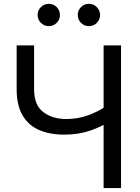

<svg xmlns="http://www.w3.org/2000/svg" viewBox="-20 -959 713 979"><path d="M307.6 -272.5Q232.4 -272.5 177.7 -296.9Q123 -321.3 94 -372.6Q64.9 -423.8 64.9 -503.9V-727.5H153.8V-503.9Q153.8 -423.3 200.4 -387.7Q247.1 -352.1 317.9 -352.1Q378.9 -352.1 433.3 -372.6Q487.8 -393.1 535.6 -427.7V-337.4Q489.3 -309.1 433.1 -290.8Q377 -272.5 307.6 -272.5ZM508.3 0V-727.5H597.2V0ZM433.6 -825.7Q409.7 -825.7 393.1 -842.3Q376.5 -858.9 376.5 -882.3Q376.5 -906.2 393.1 -922.9Q409.7 -939.5 433.6 -939.5Q457 -939.5 473.6 -922.9Q490.2 -906.2 490.2 -882.3Q490.2 -858.9 473.6 -842.3Q457 -825.7 433.6 -825.7ZM229 -825.7Q205.6 -825.7 188.7 -842.3Q171.9 -858.9 171.9 -882.3Q171.9 -906.2 188.7 -922.9Q205.6 -939.5 229 -939.5Q252.4 -939.5 269 -922.9Q285.6 -906.2 285.6 -882.3Q285.6 -858.9 269 -842.3Q252.4 -825.7 229 -825.7Z"/></svg>

Font: Inter 28pt
Style: Regular
Weight: 400
Designer: Rasmus Andersson
Foundry: rsms
Version: Version 4.001;git-66647c0bb